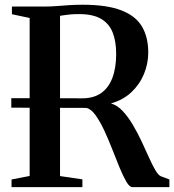

<svg xmlns="http://www.w3.org/2000/svg" viewBox="-20 -770 717 790"><path d="M27.5 0V-31.5L102 -46V-696L29 -711.5V-743H158.5Q187 -743 212.8 -745Q238.5 -747 264.5 -748.8Q290.5 -750.5 320 -750.5Q420.5 -750.5 479.8 -727.2Q539 -704 564.5 -660.2Q590 -616.5 590 -554Q590 -508 572.2 -465.2Q554.5 -422.5 520.5 -390.5Q486.5 -358.5 436.5 -344.5Q462.5 -337 484.8 -313.2Q507 -289.5 526.2 -257Q545.5 -224.5 562 -189.5Q578.5 -154.5 592.5 -123Q606.5 -91.5 618.8 -70.5Q631 -49.5 641.5 -45L677 -31.5V0H525Q513 0 500 -22.2Q487 -44.5 472.2 -80Q457.5 -115.5 441.8 -156Q426 -196.5 408.8 -233.5Q391.5 -270.5 373.2 -296Q355 -321.5 335.5 -326L26.5 -327V-366L318.5 -365.5Q365 -365.5 395.8 -386.8Q426.5 -408 442.2 -449Q458 -490 458 -548.5Q458 -600 443.5 -636.5Q429 -673 395.8 -692.5Q362.5 -712 305.5 -712Q285.5 -712 271 -710.8Q256.5 -709.5 246.2 -707.8Q236 -706 227 -705V-45.5L319 -32V0Z"/></svg>

Font: Merriweather 96pt SemiBold
Style: Regular
Weight: 600
Version: Version 2.100